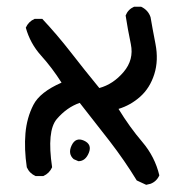

<svg xmlns="http://www.w3.org/2000/svg" viewBox="-20 -417 540 556"><path d="M403.3 118.2 376 105.5Q340.8 47.9 297.9 -7.8Q254.9 -63.5 210.9 -119.1Q173.8 -106.4 144.5 -72.3Q115.2 -38.1 130.9 67.4Q123 85 105.5 92.8H83Q65.4 85 57.6 67.4Q49.8 14.6 53.7 -30.8Q57.6 -76.2 76.7 -113.3Q95.7 -150.4 158.2 -177.7Q130.9 -220.7 99.1 -255.9Q67.4 -291 54.7 -336.9Q62.5 -354.5 80.1 -362.3H102.5Q145.5 -316.4 184.6 -266.1Q223.6 -215.8 267.6 -162.1Q307.6 -172.9 337.9 -208.5Q368.2 -244.1 358.9 -289.1Q349.6 -334 343.8 -372.1Q350.6 -389.6 368.2 -397.5H388.7Q409.2 -387.7 416 -367.2Q420.9 -337.9 430.2 -290Q439.5 -242.2 426.8 -202.1Q414.1 -162.1 386.2 -137.2Q358.4 -112.3 323.2 -101.6Q355.5 -48.8 392.1 -5.9Q428.7 37.1 441.4 90.8Q433.6 108.4 416 115.2ZM207 49.8 193.4 43.9Q175.8 28.3 187.5 3.9Q199.2 -20.5 223.1 -9.8Q247.1 1 237.3 25.4Q227.5 49.8 207 49.8Z"/></svg>

Font: NaikaiFont
Style: Regular
Weight: 400
Version: Version 1.67